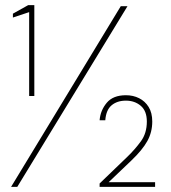

<svg xmlns="http://www.w3.org/2000/svg" viewBox="-20 -724 662 744"><path d="M93 -352V-677L30 -656V-671L89 -704H113V-352ZM23 0 448 -700H474L47 0ZM366 0V-13L474 -117Q503 -145 526 -176.5Q549 -208 549 -253Q549 -294 525.5 -314Q502 -334 468 -334Q434 -334 412.5 -316Q391 -298 388 -258H366Q369 -296 393.5 -325.5Q418 -355 468 -355Q496 -355 519 -343.5Q542 -332 556 -309.5Q570 -287 570 -253Q570 -212 551 -177.5Q532 -143 489 -102L401 -18H581V0Z"/></svg>

Font: DM Sans 28pt Thin
Style: Regular
Weight: 250
Version: Version 4.004;gftools[0.9.30]